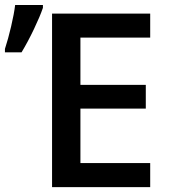

<svg xmlns="http://www.w3.org/2000/svg" viewBox="-55 -770 699 790"><path d="M563 0H159.2V-713.9H563V-615.2H275.9V-420.9H544.9V-323.2H275.9V-99.1H563ZM-34.7 -568.8Q-21.5 -608.9 -9.3 -660.9Q2.9 -712.9 7.3 -749.5H121.6V-737.8Q109.9 -703.1 85 -650.9Q60.1 -598.6 33.7 -554.7H-34.7Z"/></svg>

Font: JBL Sans
Style: Semibold
Weight: 600
Version: Version 1.10